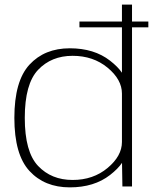

<svg xmlns="http://www.w3.org/2000/svg" viewBox="-20 -805 660 829"><path d="M323 -687H620.5V-712H323ZM508.5 0H550V-785H506.5V-121ZM281.5 4Q386.5 4 455.2 -49.5Q524 -103 524 -152L506.5 -192Q506.5 -131.5 444.5 -79.8Q382.5 -28 293.5 -28Q202 -28 144.5 -88.5Q87 -149 87 -296Q87 -443 144.5 -503.5Q202 -564 293.5 -564Q382.5 -564 444.5 -512.8Q506.5 -461.5 506.5 -401L524 -440.5Q524 -489.5 455.2 -543Q386.5 -596.5 281.5 -596.5Q172.5 -596.5 107.2 -525.8Q42 -455 42 -296Q42 -137.5 107.2 -66.8Q172.5 4 281.5 4Z"/></svg>

Font: Anybody SemiExpanded ExtraLight
Style: Regular
Weight: 250
Width: 6
Version: Version 1.113;gftools[0.9.25]